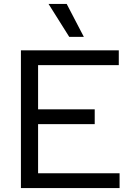

<svg xmlns="http://www.w3.org/2000/svg" viewBox="-20 -953 690 973"><path d="M86 0V-698H582V-623H173V-399H460V-324H173V-75H586V0ZM405 -766H331L226 -933H318Z"/></svg>

Font: Azeret Mono Light
Style: Regular
Weight: 300
Designer: Martin Vácha
Foundry: Displaay
Version: Version 1.002